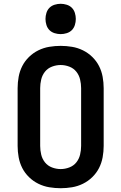

<svg xmlns="http://www.w3.org/2000/svg" viewBox="-20 -985 640 1013"><path d="M300 8Q270 8 240 3Q210 -2 182.5 -15.5Q155 -29 133 -50.5Q111 -72 97.5 -98.5Q84 -125 78.5 -155Q73 -185 73 -215V-520Q73 -550 78.5 -580Q84 -610 97.5 -636.5Q111 -663 133 -684.5Q155 -706 182.5 -719.5Q210 -733 240 -738Q270 -743 300 -743Q330 -743 360 -738Q390 -733 417.5 -719.5Q445 -706 467 -684.5Q489 -663 502.5 -636.5Q516 -610 521.5 -580Q527 -550 527 -520V-215Q527 -185 521.5 -155Q516 -125 502.5 -98.5Q489 -72 467 -50.5Q445 -29 417.5 -15.5Q390 -2 360 3Q330 8 300 8ZM300 -93Q323 -93 345.5 -101.5Q368 -110 382.5 -128Q397 -146 402.5 -169Q408 -192 408 -215V-520Q408 -543 402.5 -566Q397 -589 382.5 -607Q368 -625 345.5 -633.5Q323 -642 300 -642Q277 -642 254.5 -633.5Q232 -625 217.5 -607Q203 -589 197.5 -566Q192 -543 192 -520V-215Q192 -192 197.5 -169Q203 -146 217.5 -128Q232 -110 254.5 -101.5Q277 -93 300 -93ZM300 -805Q284 -805 268 -810Q252 -815 241 -826Q230 -837 225 -853Q220 -869 220 -885Q220 -901 225 -917Q230 -933 241 -944Q252 -955 268 -960Q284 -965 300 -965Q316 -965 332 -960Q348 -955 359 -944Q370 -933 375 -917Q380 -901 380 -885Q380 -869 375 -853Q370 -837 359 -826Q348 -815 332 -810Q316 -805 300 -805Z"/></svg>

Font: Iosevka Extended
Style: Bold
Weight: 700
Width: 7
Monospace: yes
Designer: Belleve Invis
Foundry: Belleve Invis
Version: Version 32.5.0; ttfautohint (v1.8.4)